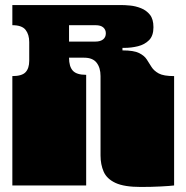

<svg xmlns="http://www.w3.org/2000/svg" viewBox="-20 -736 739 762"><path d="M539 6Q473 6 438.5 -10Q404 -26 391.5 -54.5Q379 -83 379 -119V-135Q379 -152 379 -156.5Q379 -161 379 -163Q379 -165 379 -171V-172Q379 -179 379 -180.5Q379 -182 379 -187.5Q379 -193 379 -209V-260Q379 -277 379 -281.5Q379 -286 379 -288Q379 -290 379 -296V-297Q379 -304 379 -305.5Q379 -307 379 -312.5Q379 -318 379 -334V-434Q379 -467 363.5 -487Q348 -507 314 -507H254Q254 -472 269 -455.5Q284 -439 322 -439V0H29V-135Q29 -152 29 -156.5Q29 -161 29 -163Q29 -165 29 -171V-172Q29 -179 29 -180.5Q29 -182 29 -187.5Q29 -193 29 -209V-260Q29 -277 29 -281.5Q29 -286 29 -288Q29 -290 29 -296V-297Q29 -304 29 -305.5Q29 -307 29 -312.5Q29 -318 29 -334V-434Q67 -434 81.5 -449.5Q96 -465 96 -495V-569Q96 -599 81.5 -617.5Q67 -636 29 -636V-716H460Q475 -716 496.5 -714Q518 -712 539.5 -703.5Q561 -695 575 -677.5Q589 -660 589 -628Q589 -594 571.5 -576.5Q554 -559 527.5 -552.5Q501 -546 474 -546H466V-536Q511 -536 532 -525.5Q553 -515 562.5 -500Q572 -485 581.5 -470Q591 -455 610 -444.5Q629 -434 671 -434V0Q656 2 618.5 4Q581 6 539 6ZM254 -571H359Q378 -571 389 -579.5Q400 -588 400 -604Q400 -618 390 -627Q380 -636 359 -636H254Z"/></svg>

Font: Danfo
Style: Regular
Weight: 400
Designer: Seyi Olusanya, David Udoh, Eyiyemi Adegbite, Mirko Velimirović
Version: Version 1.000